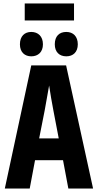

<svg xmlns="http://www.w3.org/2000/svg" viewBox="-20 -1098 570 1118"><path d="M124 -979H411V-1078H124ZM366 -770C406 -770 433 -795 433 -840C433 -886 406 -912 366 -912C326 -912 299 -888 299 -840C299 -795 326 -770 366 -770ZM162 -770C202 -770 230 -795 230 -840C230 -886 202 -912 162 -912C124 -912 96 -888 96 -840C96 -794 124 -770 162 -770ZM8 0H153L184 -165H347L378 0H522L365 -717H162ZM240 -454C247 -496 259 -557 266 -600C272 -557 283 -497 291 -454L322 -292H208Z"/></svg>

Font: Noto Sans Mono Condensed ExtraBold
Style: Regular
Weight: 800
Width: 3
Designer: Monotype Design Team
Foundry: Monotype Imaging Inc.
Version: Version 2.014